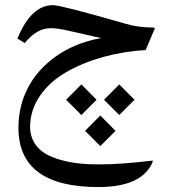

<svg xmlns="http://www.w3.org/2000/svg" viewBox="-20 -427 684 757"><path d="M435.5 88.9 375.5 28.3 315.4 88.9 375.5 148.9ZM510.3 -33.7 450.2 -94.2 390.1 -33.7 450.2 26.4ZM360.8 -33.7 300.8 -94.2 240.7 -33.7 300.8 26.4ZM98.6 74.2C98.6 29.8 111.8 -11.7 137.7 -49.3C163.6 -86.9 197.8 -117.7 241.2 -142.6C327.1 -191.9 437.5 -223.1 554.2 -229.5L589.4 -312.5C589.8 -313 589.8 -314 589.8 -314.9C589.8 -317.4 587.4 -318.4 583 -318.4C542.5 -318.8 505.9 -323.7 472.7 -334C308.1 -381.3 213.9 -405.8 189.5 -406.7C131.3 -406.7 84.5 -362.8 48.8 -274.9L77.6 -257.3C108.9 -296.4 143.1 -315.9 179.7 -315.9C192.9 -315.9 210 -314 231 -310.1C252 -305.7 278.3 -299.8 309.6 -292.5C340.8 -285.2 363.8 -279.8 378.9 -276.9C208.5 -248 52.7 -123 52.7 76.7C52.7 232.4 157.7 310.5 367.2 310.5C479 310.5 549.3 279.8 579.1 217.8C581.5 211.9 582.5 208.5 582.5 207.5C582.5 207 582.5 207 582 206.5V206.1C496.6 216.3 426.8 221.2 372.1 221.2C315.9 221.2 268.6 217.3 219.7 203.6C195.3 196.8 174.3 188 157.2 177.7C122.1 156.2 98.6 119.6 98.6 74.2Z"/></svg>

Font: Parastoo
Style: Regular
Weight: 400
Foundry: Saber Rastikerdar (saber.rastikerdar@gmail.com)
Version: Version 2.0.1